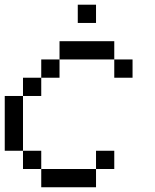

<svg xmlns="http://www.w3.org/2000/svg" viewBox="-20 -789 655 809"><path d="M307.7 -769.2H384.6V-692.3H307.7ZM153.8 0V-76.9H384.6V0ZM76.9 -76.9V-153.8H153.8V-76.9ZM384.6 -76.9V-153.8H461.5V-76.9ZM0 -153.8V-384.6H76.9V-153.8ZM76.9 -384.6V-461.5H153.8V-384.6ZM153.8 -461.5V-538.5H230.8V-461.5ZM461.5 -461.5V-538.5H538.5V-461.5ZM230.8 -538.5V-615.4H461.5V-538.5Z"/></svg>

Font: Mintsoda - Lime Green 13x16
Style: Regular
Weight: 400
Designer: Mintsoda-15
Version: Version 1.0